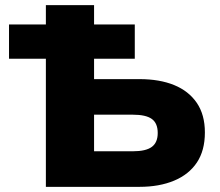

<svg xmlns="http://www.w3.org/2000/svg" viewBox="-20 -725 855 745"><path d="M158 0V-497H15V-630H158V-705H345V-630H503V-497H345V-418H521Q599 -418 655.5 -395Q712 -372 743.5 -326Q775 -280 775 -211Q775 -141 744 -94.5Q713 -48 655.5 -24Q598 0 521 0ZM345 -138H495Q546 -138 569 -155Q592 -172 592 -209Q592 -247 569 -263.5Q546 -280 495 -280H345Z"/></svg>

Font: Nunito Sans 8pt Black
Style: Regular
Weight: 900
Version: Version 3.101;gftools[0.9.27]